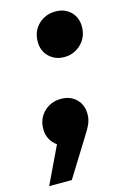

<svg xmlns="http://www.w3.org/2000/svg" viewBox="-150 -597 525 803"><g transform="rotate(-15 112.5 -195.5)"><path d="M70 -441Q70 -487 100 -516Q130 -545 174 -545Q214 -545 239.5 -520Q265 -495 265 -455Q265 -410 234.5 -380.5Q204 -351 162 -351Q122 -351 96 -376.5Q70 -402 70 -441ZM193 -96Q193 -75 185.5 -56.5Q178 -38 158 -7L58 154H-40L37 -7Q19 -19 8.5 -38.5Q-2 -58 -2 -82Q-2 -128 28 -157Q58 -186 102 -186Q142 -186 167.5 -161Q193 -136 193 -96Z"/></g></svg>

Font: Montserrat Alternates
Style: Bold Italic
Weight: 700
Italic angle: -11.3°
Designer: Julieta Ulanovsky
Foundry: Julieta Ulanovsky
Version: Version 7.200